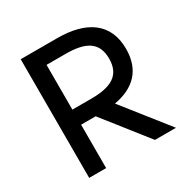

<svg xmlns="http://www.w3.org/2000/svg" viewBox="-159 -841 960 981"><g transform="rotate(-30 320.5 -350.0)"><path d="M91 0H191V-256H277L479 0H603L395 -263C514 -284 584 -353 584 -477C584 -629 478 -700 306 -700H91ZM303 -345H191V-609H303C422 -609 484 -574 484 -477C484 -381 422 -345 303 -345Z"/></g></svg>

Font: Chess Sans Medium
Style: Regular
Weight: 500
Designer: Wolf Bōese
Foundry: Wolf Bōese
Version: Version 7.223;Glyphs 3.3 (3306)